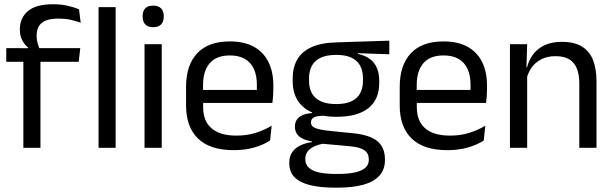

<svg xmlns="http://www.w3.org/2000/svg" viewBox="-20 -696 2888 904"><path d="M230 -676Q267.5 -676 297.2 -669.2Q327 -662.5 352 -652.5L360 -589Q335.5 -598 310.8 -603.2Q286 -608.5 255 -608.5Q217.5 -608.5 194.8 -598.8Q172 -589 162.2 -571.2Q152.5 -553.5 152.5 -528.5V-526Q152.5 -508.5 157 -492.8Q161.5 -477 167 -464L112.5 -462V-472Q97 -484 85.2 -505.5Q73.5 -527 73.5 -555.5V-558Q73.5 -611.5 111.5 -643.8Q149.5 -676 230 -676ZM170.5 0H90V-444.5H170.5ZM350.5 -405H9.5V-469.5L121 -469L154 -469.5H358ZM524.5 0H444V-662.5H524.5Z M741.5 0H660.5V-488H741.5ZM701 -568Q676 -568 663.8 -581.2Q651.5 -594.5 651.5 -617.5V-620Q651.5 -643.5 663.8 -656.5Q676 -669.5 701 -669.5Q726 -669.5 738.5 -656.5Q751 -643.5 751 -620V-617.5Q751 -594 738.5 -581Q726 -568 701 -568Z M1080.5 11Q969 11 912.5 -43.5Q856 -98 856 -199.5V-286.5Q856 -389.5 908.5 -445.2Q961 -501 1062 -501Q1130 -501 1175.5 -475.8Q1221 -450.5 1244 -404Q1267 -357.5 1267 -293V-275Q1267 -259 1265.8 -243Q1264.5 -227 1262.5 -211.5H1188Q1189 -235.5 1189.2 -257Q1189.5 -278.5 1189.5 -296.5Q1189.5 -341 1175.2 -371.8Q1161 -402.5 1132.8 -418.8Q1104.5 -435 1062 -435Q999 -435 967.5 -398.5Q936 -362 936 -294V-247.5L936.5 -237.5V-191Q936.5 -160.5 945.5 -136Q954.5 -111.5 973.8 -93.8Q993 -76 1022.8 -66.8Q1052.5 -57.5 1093.5 -57.5Q1141 -57.5 1182 -70Q1223 -82.5 1259 -104L1251.5 -34Q1219 -13.5 1176 -1.2Q1133 11 1080.5 11ZM1245.5 -211.5H898.5V-272.5H1245.5Z M1564 -146Q1464.5 -146 1411.2 -189.5Q1358 -233 1358 -314V-326.5Q1358 -377 1378.8 -414.5Q1399.5 -452 1445 -473.2Q1490.5 -494.5 1564 -496.5L1813 -504.5V-440.5L1666 -445.5L1665.5 -442Q1700 -435 1722 -418Q1744 -401 1754.8 -375.5Q1765.5 -350 1765.5 -316V-305Q1765.5 -227.5 1714.5 -186.8Q1663.5 -146 1564 -146ZM1560.5 123H1572Q1617 123 1649.2 116.2Q1681.5 109.5 1699 95Q1716.5 80.5 1716.5 56.5V54.5Q1716.5 26.5 1696.2 11.8Q1676 -3 1627 -7.5L1489 -20L1512 -21Q1484 -17 1462.8 -8Q1441.5 1 1429.5 15.8Q1417.5 30.5 1417.5 52.5V53.5Q1417.5 79 1435 94.5Q1452.5 110 1484.5 116.5Q1516.5 123 1560.5 123ZM1570.5 187.5H1556Q1490 187.5 1442.2 176.2Q1394.5 165 1368.2 139.8Q1342 114.5 1342 72V70Q1342 40 1356.2 20Q1370.5 0 1394.8 -11.5Q1419 -23 1449 -27L1448.5 -30Q1407.5 -37 1388 -54.2Q1368.5 -71.5 1368.5 -99V-99.5Q1368.5 -118.5 1377.2 -132Q1386 -145.5 1403.8 -153.5Q1421.5 -161.5 1449 -163.5V-173.5L1542 -150L1504 -151Q1470 -150.5 1457 -142.8Q1444 -135 1444 -119.5V-119Q1444 -102.5 1462.5 -94Q1481 -85.5 1525.5 -80.5L1644 -68.5Q1721.5 -60.5 1757 -31.2Q1792.5 -2 1792.5 55V57.5Q1792.5 103 1765.5 132Q1738.5 161 1689 174.2Q1639.5 187.5 1570.5 187.5ZM1563 -206Q1605 -206 1632.8 -218.2Q1660.5 -230.5 1674.8 -255.2Q1689 -280 1689 -316V-328Q1689 -363 1675.2 -387.5Q1661.5 -412 1634 -424.8Q1606.5 -437.5 1565 -437.5H1562Q1517 -437.5 1488.8 -423.8Q1460.5 -410 1447.8 -385.2Q1435 -360.5 1435 -327.5V-316Q1435 -280 1449.2 -255.5Q1463.5 -231 1492 -218.5Q1520.5 -206 1563 -206Z M2086.5 11Q1975 11 1918.5 -43.5Q1862 -98 1862 -199.5V-286.5Q1862 -389.5 1914.5 -445.2Q1967 -501 2068 -501Q2136 -501 2181.5 -475.8Q2227 -450.5 2250 -404Q2273 -357.5 2273 -293V-275Q2273 -259 2271.8 -243Q2270.5 -227 2268.5 -211.5H2194Q2195 -235.5 2195.2 -257Q2195.5 -278.5 2195.5 -296.5Q2195.5 -341 2181.2 -371.8Q2167 -402.5 2138.8 -418.8Q2110.5 -435 2068 -435Q2005 -435 1973.5 -398.5Q1942 -362 1942 -294V-247.5L1942.5 -237.5V-191Q1942.5 -160.5 1951.5 -136Q1960.5 -111.5 1979.8 -93.8Q1999 -76 2028.8 -66.8Q2058.5 -57.5 2099.5 -57.5Q2147 -57.5 2188 -70Q2229 -82.5 2265 -104L2257.5 -34Q2225 -13.5 2182 -1.2Q2139 11 2086.5 11ZM2251.5 -211.5H1904.5V-272.5H2251.5Z M2788.5 0H2707.5V-303.5Q2707.5 -343 2696.8 -371.5Q2686 -400 2661.8 -415.8Q2637.5 -431.5 2595.5 -431.5Q2557 -431.5 2528.8 -417Q2500.5 -402.5 2483 -377.8Q2465.5 -353 2458.5 -321.5L2444 -379H2461.5Q2469.5 -412 2489.5 -439.2Q2509.5 -466.5 2543.2 -482.8Q2577 -499 2626 -499Q2684 -499 2719.8 -477Q2755.5 -455 2772 -413.8Q2788.5 -372.5 2788.5 -312.5ZM2462 0H2381V-488H2462L2458.5 -371L2462 -366.5Z"/></svg>

Font: Anek Malayalam
Style: Regular
Weight: 400
Version: Version 1.003